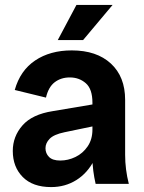

<svg xmlns="http://www.w3.org/2000/svg" viewBox="-20 -748 586 781"><path d="M369 0Q363 -26 359.5 -53Q356 -80 356 -106V-330Q356 -386 329 -409.5Q302 -433 264 -433Q228 -433 202.5 -413.5Q177 -394 167 -351L40 -382Q62 -461 123 -502Q184 -543 272 -543Q373 -543 431 -489.5Q489 -436 489 -342V-118Q489 -59 504 0ZM188 13Q113 13 72.5 -28Q32 -69 32 -134Q32 -193 71.5 -238Q111 -283 195 -296L391 -329V-241L242 -210Q199 -201 182 -183.5Q165 -166 165 -145Q165 -124 179.5 -109.5Q194 -95 225 -95Q257 -95 287 -109.5Q317 -124 336.5 -152.5Q356 -181 356 -221H390Q390 -149 363 -96.5Q336 -44 290.5 -15.5Q245 13 188 13ZM318 -585H215L291 -728H438Z"/></svg>

Font: Radio Canada Big SemiBold
Style: Regular
Weight: 600
Designer: Étienne Aubert Bonn
Foundry: Coppers and Brasses
Version: Version 1.001